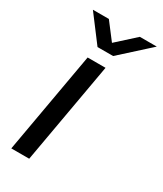

<svg xmlns="http://www.w3.org/2000/svg" viewBox="-184 -794 733 864"><g transform="rotate(30 182.5 -362.0)"><path d="M27 0 120 -526H213L120 0ZM365 -724 216 -589H135L33 -724H116L197 -618H160L277 -724Z"/></g></svg>

Font: Archivo SemiExpanded
Style: Italic
Weight: 400
Width: 6
Italic angle: -10°
Designer: Hector Gatti
Foundry: Omnibus-Type
Version: Version 2.001